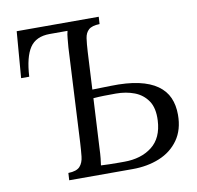

<svg xmlns="http://www.w3.org/2000/svg" viewBox="-78 -781 883 862"><g transform="rotate(-10 363.0 -350.0)"><path d="M169 0 171 -33Q209 -34 224 -50.5Q239 -67 242 -95.5Q245 -124 247 -161L269 -588Q271 -609 272.5 -628Q274 -647 278 -662H197Q134 -662 106 -620Q78 -578 73 -489H36L53 -700H427L425 -667Q390 -666 375 -652.5Q360 -639 356.5 -614.5Q353 -590 351 -554L342 -383L426 -385Q501 -387 553 -375.5Q605 -364 638 -340.5Q671 -317 686 -283Q701 -249 701 -205Q701 -137 668.5 -91Q636 -45 581 -22.5Q526 0 458 0ZM321 -41Q337 -40 359.5 -39.5Q382 -39 401.5 -39Q421 -39 427 -39Q504 -39 553.5 -77.5Q603 -116 607 -195Q610 -252 587.5 -285Q565 -318 527 -332.5Q489 -347 443 -347Q413 -347 388.5 -346.5Q364 -346 340 -344L328 -119Q327 -92 325 -73Q323 -54 321 -41Z"/></g></svg>

Font: Lora
Style: Italic
Weight: 400
Italic angle: -3°
Designer: Olga Karpushina, Alexei Vanyashin (Cyrillic)
Foundry: Cyreal
Version: Version 3.008